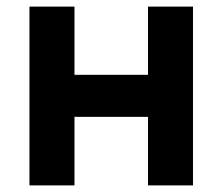

<svg xmlns="http://www.w3.org/2000/svg" viewBox="-20 -560 673 580"><path d="M69 0H205V-207H427V0H563V-540H427V-334H205V-540H69Z"/></svg>

Font: Eudonet ExtraBold
Style: Regular
Weight: 800
Designer: Mikhail Sharanda
Foundry: Mikhail Sharanda
Version: Version 4.503;Glyphs 3.1.2 (3151)